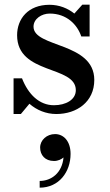

<svg xmlns="http://www.w3.org/2000/svg" viewBox="-20 -490 483 842"><path d="M71.5 10 109 -35C141 -7 182 10 227 10C316.5 10 393.5 -43 393.5 -139.5C393.5 -306 127 -280.5 127 -373C127 -407.5 162.5 -430.5 198 -430.5C272 -430.5 319 -382.5 336.5 -330H373V-469.5H341L306 -430.5C277.5 -453.5 240 -469 197 -469C103 -469 55 -407 55 -335.5C55 -161 312.5 -204.5 312.5 -94.5C312.5 -52.5 268.5 -28.5 216.5 -28.5C152.5 -28.5 104 -76 76.5 -146.5H39.5V10ZM156 157C156 189.5 177 216 217 216C234.5 216 249.5 208.5 258.5 200.5C252.5 268.5 205 303.5 154 303.5V333C239 333 289.5 263.5 289.5 185C289.5 128.5 258.5 98 221.5 98C185 98 156 124.5 156 157Z"/></svg>

Font: Bodoni* 06pt Medium
Style: Regular
Weight: 500
Version: Version 2.3